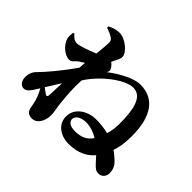

<svg xmlns="http://www.w3.org/2000/svg" viewBox="-197 -1076 1394 1394"><g transform="rotate(45 500.0 -379.5)"><path d="M233 -467 274 -493 270 -440C202 -341 120 -244 72 -196C50 -174 39 -147 39 -113C39 -69 66 -45 92 -46C122 -47 140 -77 161 -111L175 -133C185 -115 194 -97 201 -79C214 -46 220 -16 225 13C230 44 244 66 288 66C331 66 369 20 369 -52C369 -83 360 -113 355 -161C348 -224 342 -311 346 -373L347 -386C418 -500 565 -614 649 -614C743 -614 764 -499 764 -359C764 -316 758 -278 748 -245C712 -254 671 -260 622 -260C533 -260 451 -206 451 -120C451 -42 520 8 605 8C701 8 763 -26 805 -76L850 -27C872 -4 886 7 910 7C946 7 967 -20 967 -54C967 -94 950 -122 925 -145C909 -159 891 -176 867 -192C881 -233 891 -282 891 -357C891 -556 816 -666 671 -666C598 -666 502 -609 432 -556C438 -564 441 -572 441 -581C441 -592 424 -619 403 -632L409 -646C422 -674 436 -692 436 -716C436 -758 359 -825 297 -825C265 -825 238 -816 207 -801V-786C237 -777 258 -767 273 -757C291 -745 294 -738 294 -717C294 -697 290 -652 284 -599C228 -576 159 -551 131 -551C105 -551 87 -567 69 -589L58 -585C56 -564 54 -541 59 -524C73 -480 125 -427 177 -427C201 -427 213 -452 233 -467ZM709 -156C679 -110 637 -90 572 -90C519 -90 496 -112 496 -138C496 -175 543 -194 584 -194C631 -194 672 -178 709 -156ZM261 -271 256 -146C255 -125 245 -121 229 -134L192 -161Z"/></g></svg>

Font: Noto Serif SC Black
Style: Regular
Weight: 900
Designer: Ryoko NISHIZUKA 西塚涼子 (kana & ideographs); Frank Grießhammer (Latin, Greek & Cyrillic); Wenlong ZHANG 张文龙 (bopomofo); San
Foundry: Adobe
Version: Version 2.001;hotconv 1.1.0;makeotfexe 2.6.0